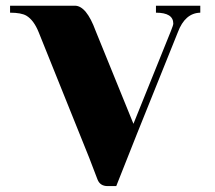

<svg xmlns="http://www.w3.org/2000/svg" viewBox="-20 -629 738 660"><path d="M286.6 -86.7 113 -518.1Q96.2 -559.8 70.8 -575Q53.2 -585.4 14.6 -585.4V-609.4H237.3Q277.1 -609.4 308.8 -522.7L438.7 -203.4L567.6 -522.7Q575.7 -542.7 575.7 -547.9Q575.7 -585.4 516.1 -585.4V-609.4H668.5V-585.4Q616 -584.2 591.3 -518.1L451.7 -171.1L379.6 10.7H350.1Q324 10.7 315.2 -12Z"/></svg>

Font: itsadzoke
Style: Regular
Weight: 700
Width: 7
Version: Version 0.45